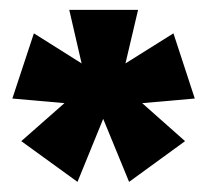

<svg xmlns="http://www.w3.org/2000/svg" viewBox="-20 -723 417 387"><path d="M136.2 -356.4 22.9 -438.5 109.9 -515.1 4.9 -524.4 48.3 -655.8 144.5 -595.2 119.6 -703.1H258.3L232.9 -595.2L329.6 -655.8L372.6 -524.4L266.6 -515.1L353 -438.5L240.2 -356.4L188 -483.4Z"/></svg>

Font: Schibsted Grotesk Black
Style: Regular
Weight: 900
Designer: Bakken & Baeck AS, Henrik Kongsvoll
Foundry: Schibsted ASA
Version: Version 1.100;gftools[0.9.25]